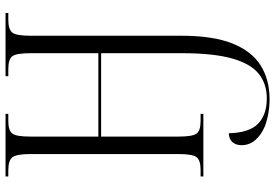

<svg xmlns="http://www.w3.org/2000/svg" viewBox="-170 -584 993 693"><g transform="rotate(-90 326.5 -237.5)"><path d="M315 239Q289 239 263.5 234.5Q238 230 217 222Q186 209 167.5 187.5Q149 166 149 138Q149 117 160.5 104.5Q172 92 192 92Q194 166 226.5 197.5Q259 229 318 229Q370 229 406.5 200Q443 171 462 103.5Q481 36 481 -78V-369H180V-90Q180 -40 190.5 -25Q201 -10 236 -10H262V0H36V-10H60Q95 -10 106 -25Q117 -40 117 -90V-624Q117 -674 105.5 -689Q94 -704 59 -704H36V-714H262V-704H236Q201 -704 190.5 -689Q180 -674 180 -624V-379H481V-624Q481 -674 470.5 -689Q460 -704 424 -704H398V-714H626V-704H601Q566 -704 555 -689Q544 -674 544 -624V-79Q544 35 516 105Q488 175 436.5 207Q385 239 315 239Z"/></g></svg>

Font: Noto Serif Display Condensed Light
Style: Regular
Weight: 300
Width: 3
Designer: Monotype Design Team
Foundry: Monotype Imaging Inc.
Version: Version 2.009